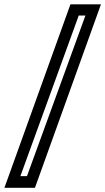

<svg xmlns="http://www.w3.org/2000/svg" viewBox="-92 -770 488 890"><path d="M-71.5 100.5 234.5 -750H376L70 100.5ZM2.5 46.5H33L304 -698H273Z"/></svg>

Font: Tourney SemiBold
Style: Italic
Weight: 600
Italic angle: -12°
Version: Version 1.015